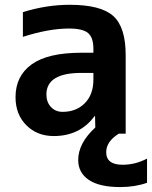

<svg xmlns="http://www.w3.org/2000/svg" viewBox="-20 -550 625 790"><path d="M474.6 219.7Q389.6 219.7 345.7 190.4Q301.8 161.1 301.8 108.4Q301.8 39.1 372.1 -25.4L371.1 -72.3H369.1Q308.6 9.8 201.2 9.8Q132.8 9.8 88.4 -34.7Q43.9 -79.1 43.9 -150.4Q43.9 -237.3 110.4 -285.2Q176.8 -333 314.5 -333H364.3V-349.6Q364.3 -395.5 342.3 -414.1Q320.3 -432.6 263.7 -432.6Q180.7 -432.6 74.2 -398.4V-500Q170.9 -530.3 266.6 -530.3Q394.5 -530.3 445.8 -484.4Q497.1 -438.5 497.1 -323.2V0H468.8Q417 32.2 417 76.2Q417 127.9 484.4 127.9Q537.1 127.9 585 102.5V202.1Q535.2 219.7 474.6 219.7ZM364.3 -250H314.5Q171.9 -250 170.9 -162.1Q170.9 -129.9 189.5 -109.9Q208 -89.8 237.3 -89.8Q293.9 -89.8 329.1 -125.5Q364.3 -161.1 364.3 -222.7Z"/></svg>

Font: Mgen+ 1c bold
Style: Bold
Weight: 700
Designer: [Source Han Sans]
Ryoko NISHIZUKA  (kana & ideographs); Paul D. Hunt (Latin, Greek & Cyrillic); Wenlong ZHANG  (bopomofo
Version: Version 1.059.20150602